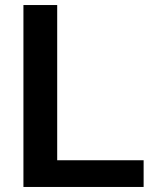

<svg xmlns="http://www.w3.org/2000/svg" viewBox="-20 -742 590 762"><path d="M550 0V-106H207V-722H73V0Z"/></svg>

Font: Perun SemiBold
Style: Regular
Weight: 600
Foundry: Copyright (c) Stefan Peev, Context Ltd, 2016
Version: Version 1.089